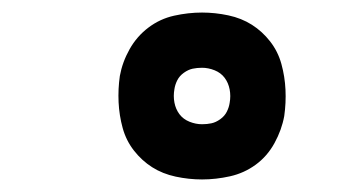

<svg xmlns="http://www.w3.org/2000/svg" viewBox="-20 -807 540 306"><path d="M302 -521Q281 -521 260 -525.5Q239 -530 222.5 -540.5Q206 -551 193.5 -567Q181 -583 175.5 -603Q170 -623 169 -644Q168 -665 171 -686Q175 -708 186.5 -728.5Q198 -749 216.5 -763Q235 -777 257.5 -782Q280 -787 302 -787Q323 -787 344 -782.5Q365 -778 381.5 -767.5Q398 -757 410.5 -741Q423 -725 428.5 -705Q434 -685 435 -664Q436 -643 433 -622Q429 -600 417.5 -579Q406 -558 387.5 -544.5Q369 -531 346.5 -526Q324 -521 302 -521ZM302 -609Q310 -609 317 -610.5Q324 -612 331 -617Q338 -622 341.5 -629Q345 -636 346 -643Q348 -654 346 -664.5Q344 -675 338 -683Q332 -691 322 -695Q312 -699 302 -699Q294 -699 287 -697.5Q280 -696 273 -691Q266 -686 262.5 -679Q259 -672 258 -665Q256 -654 258 -643.5Q260 -633 266 -625Q272 -617 282 -613Q292 -609 302 -609Z"/></svg>

Font: Iosevka Term Curly Hv Obl
Style: Regular
Weight: 900
Italic angle: -9°
Designer: Belleve Invis
Foundry: Belleve Invis
Version: Version 32.3.0